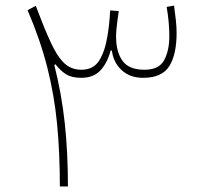

<svg xmlns="http://www.w3.org/2000/svg" viewBox="-20 -677 740 697"><path d="M381.3 -493.2H386.2Q391.6 -450.2 421.6 -422.4Q451.7 -394.5 499.5 -394.5Q567.9 -394.5 594.5 -436.8Q621.1 -479 621.1 -557.1Q621.1 -578.6 618.4 -603.8Q615.7 -628.9 611.8 -656.7L585 -651.9Q594.7 -595.7 594.7 -545.9Q594.7 -493.2 575.9 -458.5Q557.1 -423.8 504.4 -423.8Q448.2 -423.8 424.8 -456.1Q401.4 -488.3 401.4 -543.9Q401.4 -556.6 402.8 -572Q404.3 -587.4 406.5 -604Q408.7 -620.6 411.1 -636.7L379.9 -639.2Q378.4 -611.3 376 -588.9Q373.5 -566.4 370.1 -546.4Q360.8 -489.3 339.6 -456.5Q318.4 -423.8 275.9 -423.8Q243.2 -423.8 220 -441.9Q196.8 -460 176 -499.5Q155.3 -539.1 130.4 -603L109.9 -655.8L80.1 -640.1Q126.5 -531.7 151.9 -431.4Q177.2 -331.1 187.3 -226.6Q197.3 -122.1 197.3 0H226.6Q226.6 -123.5 215.1 -230.2Q203.6 -336.9 177.2 -440.9L181.2 -443.8Q199.7 -419.9 220.2 -407.2Q240.7 -394.5 274.9 -394.5Q319.8 -394.5 345 -421.9Q370.1 -449.2 381.3 -493.2Z"/></svg>

Font: Estedad-FD VF
Style: Regular
Weight: 100
Designer: Amin Abedi
Version: Version 7.3